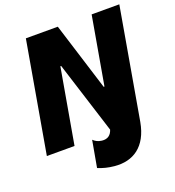

<svg xmlns="http://www.w3.org/2000/svg" viewBox="-157 -823 1041 1141"><g transform="rotate(-20 363.5 -252.5)"><path d="M14 0H189L272 -474H277L421 -19C411 13 389 30 353 26C329 23 313 14 300 1L270 169C302 182 331 190 372 194C487 205 578 148 605 0L727 -700H552L477 -271H472L338 -700H136Z"/></g></svg>

Font: Fixel Text 20240404 ExtraBold
Style: Italic
Weight: 800
Width: 4
Italic angle: -10°
Designer: AlfaBravo + MacPaw
Foundry: Kyrylo Tkachov, Marchela Mozhyna, Serhii Makarenko, Maria Weinstein, Zakhar Kryvoshyya
Version: Version 1.211;Glyphs 3.2 (3225)